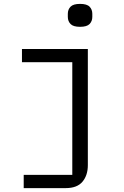

<svg xmlns="http://www.w3.org/2000/svg" viewBox="-20 -768 640 988"><path d="M102 132H352V-448H93V-516H432V82Q432 134 404.5 167Q377 200 318 200H102ZM329 -681V-697Q329 -719 343 -733.5Q357 -748 392 -748Q427 -748 441 -733.5Q455 -719 455 -697V-681Q455 -659 441 -644.5Q427 -630 392 -630Q357 -630 343 -644.5Q329 -659 329 -681Z"/></svg>

Font: IBM Plaex Mono
Style: Regular
Weight: 400
Designer: Mike Abbink, Paul van der Laan, Pieter van Rosmalen
Foundry: Bold Monday
Version: Version 2.003